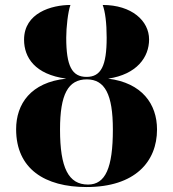

<svg xmlns="http://www.w3.org/2000/svg" viewBox="-20 -744 698 774"><path d="M329 10C524 10 613 -92 613 -222C613 -325 552 -410 416 -427C531 -444 581 -513 581 -585C581 -660 511 -724 394 -724C404 -697 410 -652 410 -592C410 -478 387 -434 329 -434C270 -434 247 -478 247 -592C247 -634 254 -697 264 -724C188 -724 77 -692 77 -584C77 -512 121 -444 247 -427C104 -412 45 -325 45 -223C45 -63 161 10 329 10ZM335 0C256 0 222 -67 222 -222C222 -363 254 -424 330 -424C403 -424 435 -363 435 -222C435 -67 405 0 335 0Z"/></svg>

Font: Noto Serif Display ExtraCondensed Black
Style: Regular
Weight: 900
Width: 2
Designer: Monotype Design Team
Foundry: Monotype Imaging Inc.
Version: Version 2.009